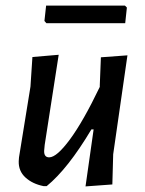

<svg xmlns="http://www.w3.org/2000/svg" viewBox="-20 -663 518 687"><path d="M427 -643 434 -636 428 -580H146L139 -588L145 -643ZM190 -467 140 -145 138 -124Q137 -100 156 -100Q183 -100 230.5 -164.5Q278 -229 337 -352V-357L341 -458L436 -465L385 -111L382 -3L286 4L315 -200H307Q223 -59 147 3H136Q96 -5 71 -28Q46 -51 47 -86L48 -100L89 -353L96 -459Z"/></svg>

Font: Alegreya Sans Medium
Style: Italic
Weight: 500
Italic angle: -7°
Designer: Juan Pablo del Peral
Foundry: Huerta Tipografica
Version: Version 2.007